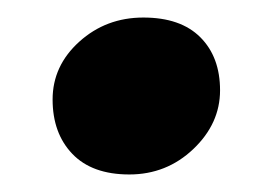

<svg xmlns="http://www.w3.org/2000/svg" viewBox="-20 -187 312 219"><path d="M127.5 12Q85 12 62.5 -11.5Q40 -35 40 -73.5Q40 -112 70.5 -139.5Q101 -167 143.5 -167Q186 -167 208.5 -144.5Q231 -122 231 -84Q231 -46 200.5 -17Q170 12 127.5 12Z"/></svg>

Font: Oleo Script Swash Caps
Style: Bold
Weight: 700
Designer: Soytutype
Foundry: Soytutype
Version: Version 1.002